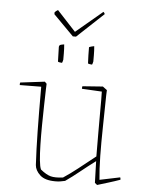

<svg xmlns="http://www.w3.org/2000/svg" viewBox="-56 -849 670 900"><g transform="rotate(5 279.0 -399.5)"><path d="M238 6Q189 6 166 -15.5Q143 -37 141 -62Q137 -132 135.5 -219Q134 -306 134 -430L33 -429Q33 -432 33 -435.5Q33 -439 34 -441L149 -455L158 -446L157 -421Q156 -385 155 -340Q154 -295 153.5 -248Q153 -201 154 -158.5Q155 -116 158 -85.5Q161 -55 167 -43Q194 -21 215 -15.5Q236 -10 273 -15Q305 -36 340.5 -64Q376 -92 420 -127Q420 -181 419.5 -236.5Q419 -292 419.5 -343Q420 -394 419 -432L325 -437Q325 -439 325 -442Q325 -445 326 -449L422 -456L442 -441L441 -416Q440 -342 438.5 -268.5Q437 -195 438 -130.5Q439 -66 444 -19L540 -39Q541 -38 541.5 -34Q542 -30 542 -28Q517 -19 489 -10.5Q461 -2 435 6L424 -3L421 -100V-105Q381 -75 349 -49Q317 -23 284 0Q270 3 261 4.5Q252 6 238 6ZM343 -558Q342 -578 341.5 -596Q341 -614 341 -634Q344 -636 353.5 -638.5Q363 -641 365 -641Q367 -620 367 -598Q367 -576 367 -569Q367 -568 365 -561Q363 -554 362 -554Q360 -554 352.5 -555Q345 -556 343 -558ZM202 -554 200 -623Q200 -627 203 -631Q204 -633 213 -635Q222 -637 224 -637Q226 -616 226 -594Q226 -572 226 -565Q226 -564 224 -557Q222 -550 221 -550Q219 -550 211.5 -551Q204 -552 202 -554ZM261 -678 166 -774V-783Q171 -789 181 -795L269 -700L394 -805Q399 -801 401 -795L276 -678Z"/></g></svg>

Font: Labrada Thin
Style: Regular
Weight: 100
Designer: Mercedes Jáuregui
Foundry: Omnibus-Type Team
Version: Version 1.000; ttfautohint (v1.8.4.7-5d5b)